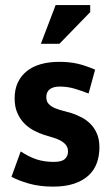

<svg xmlns="http://www.w3.org/2000/svg" viewBox="-20 -709 429 743"><path d="M24.4 0ZM60.1 -123Q75.7 -112.8 90.6 -105.2Q105.5 -97.7 120.8 -92.5Q136.2 -87.4 152.8 -85Q169.4 -82.5 188.5 -82.5Q219.2 -82.5 231.2 -94Q243.2 -105.5 243.2 -122.6Q243.2 -138.7 234.4 -148.9Q225.6 -159.2 212.2 -166Q198.7 -172.9 182.4 -177.5Q166 -182.1 150.9 -187Q132.3 -192.9 112.1 -203.4Q91.8 -213.9 75 -230.5Q58.1 -247.1 47.4 -271.2Q36.6 -295.4 36.6 -328.6Q36.6 -362.8 48.8 -389.2Q61 -415.5 83.5 -433.6Q106 -451.7 137.9 -460.7Q169.9 -469.7 209 -469.7Q228.5 -469.7 245.8 -468Q263.2 -466.3 279.5 -462.6Q295.9 -459 312.7 -453.1Q329.6 -447.3 348.1 -439.5L322.8 -347.2Q296.4 -357.4 269 -365.7Q241.7 -374 210.9 -374Q186.5 -374 172.9 -363.8Q159.2 -353.5 159.2 -333Q159.2 -316.4 168.5 -306.6Q177.7 -296.9 191.9 -290.8Q206.1 -284.7 223.1 -280.5Q240.2 -276.4 255.9 -271.5Q276.9 -264.6 296.4 -254.4Q315.9 -244.1 331.1 -228.5Q346.2 -212.9 355.5 -190.9Q364.7 -168.9 364.7 -138.7Q364.7 -105.5 354.5 -77.6Q344.2 -49.8 322.5 -29.8Q300.8 -9.8 266.8 1.7Q232.9 13.2 185.5 13.2Q133.8 13.2 92.3 1.5Q50.8 -10.3 24.4 -24.9ZM195.3 -689.5H329.1V-662.1L210 -539.6H138.2Z"/></svg>

Font: PT Astra Sans
Style: Bold
Weight: 700
Designer: A.Korolkova, I. Chaeva
Foundry: ParaType Ltd
Version: Version 1.001; ttfautohint (v1.6)